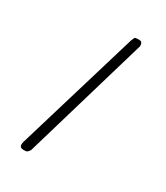

<svg xmlns="http://www.w3.org/2000/svg" viewBox="-126 -492 500 578"><g transform="rotate(30 124.0 -203.5)"><path d="M197 -415 70 17Q69 17 69 18Q66 21 64 24Q61 27 56 27H49Q41 27 38 22Q35 18 38 6L166 -421L171 -432Q175 -434 179 -434H187Q198 -434 198 -420Q198 -416 197 -415Z"/></g></svg>

Font: Chathura
Style: Regular
Weight: 300
Designer: Appaji Ambarisha Darbha
Foundry: Aditya Fonts
Version: Version 1.00 2015